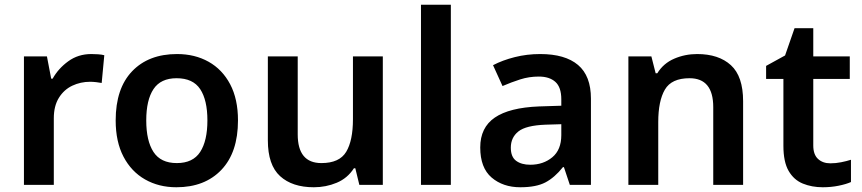

<svg xmlns="http://www.w3.org/2000/svg" viewBox="-20 -780 3638 810"><path d="M365 -552Q378 -552 393.5 -551Q409 -550 420 -547L409 -430Q399 -432 385 -433.5Q371 -435 360 -435Q320 -435 285 -418.5Q250 -402 228.5 -367.5Q207 -333 207 -281V0H81V-542H178L196 -448H202Q226 -491 268 -521.5Q310 -552 365 -552Z M984 -272Q984 -137 914 -63.5Q844 10 724 10Q650 10 592 -23Q534 -56 501 -119Q468 -182 468 -272Q468 -407 537.5 -479.5Q607 -552 727 -552Q802 -552 860 -519.5Q918 -487 951 -424.5Q984 -362 984 -272ZM597 -272Q597 -186 627.5 -139Q658 -92 726 -92Q794 -92 824.5 -139Q855 -186 855 -272Q855 -358 824.5 -404Q794 -450 725 -450Q658 -450 627.5 -404Q597 -358 597 -272Z M1595 -542V0H1496L1479 -70H1473Q1446 -28 1400.5 -9Q1355 10 1304 10Q1213 10 1161.5 -37Q1110 -84 1110 -188V-542H1236V-213Q1236 -92 1336 -92Q1412 -92 1440.5 -139.5Q1469 -187 1469 -277V-542Z M1882 0H1756V-760H1882Z M2259 -552Q2364 -552 2418.5 -506Q2473 -460 2473 -364V0H2384L2359 -75H2355Q2320 -31 2281 -10.5Q2242 10 2175 10Q2102 10 2054 -31Q2006 -72 2006 -158Q2006 -242 2067.5 -284Q2129 -326 2254 -331L2348 -334V-361Q2348 -412 2323 -434.5Q2298 -457 2253 -457Q2212 -457 2174.5 -445Q2137 -433 2100 -417L2060 -505Q2100 -526 2151.5 -539Q2203 -552 2259 -552ZM2282 -254Q2199 -251 2167 -225.5Q2135 -200 2135 -157Q2135 -118 2157.5 -101.5Q2180 -85 2217 -85Q2272 -85 2310 -116.5Q2348 -148 2348 -210V-256Z M2921 -552Q3012 -552 3063.5 -505Q3115 -458 3115 -353V0H2989V-328Q2989 -450 2889 -450Q2813 -450 2785 -402Q2757 -354 2757 -265V0H2631V-542H2728L2746 -471H2753Q2779 -513 2824.5 -532.5Q2870 -552 2921 -552Z M3483 -91Q3506 -91 3528.5 -95.5Q3551 -100 3570 -106V-12Q3550 -3 3518 3.5Q3486 10 3451 10Q3405 10 3367 -5.5Q3329 -21 3307 -59Q3285 -97 3285 -165V-447H3212V-502L3292 -546L3332 -661H3411V-542H3565V-447H3411V-166Q3411 -128 3431 -109.5Q3451 -91 3483 -91Z"/></svg>

Font: Noto Sans Kannada SemiBold
Style: Regular
Weight: 600
Designer: Jelle Bosma - Monotype Design Team
Foundry: Monotype Imaging Inc.
Version: Version 2.005; ttfautohint (v1.8.4.7-5d5b)